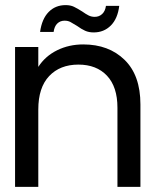

<svg xmlns="http://www.w3.org/2000/svg" viewBox="-20 -732 642 752"><path d="M530 -323V0H440V-310Q440 -392 399 -435.5Q358 -479 287 -479Q215 -479 172.5 -434Q130 -389 130 -303V0H39V-548H130V-470Q157 -512 203.5 -535Q250 -558 306 -558Q406 -558 468 -497.5Q530 -437 530 -323ZM237 -712Q256 -712 269.5 -705.5Q283 -699 302 -687Q316 -677 327 -671.5Q338 -666 351 -666Q368 -666 380 -677Q392 -688 395 -709H447Q441 -659 414 -632Q387 -605 347 -605Q328 -605 313.5 -611.5Q299 -618 281 -631Q265 -641 255.5 -646Q246 -651 233 -651Q216 -651 204.5 -640Q193 -629 190 -607H137Q144 -658 170.5 -685Q197 -712 237 -712Z"/></svg>

Font: Poppins A&M
Style: Regular-A&M
Weight: 400
Designer: Ninad Kale (Devanagari), Jonny Pinhorn (Latin)
Foundry: Indian Type Foundry
Version: 4.004